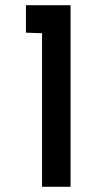

<svg xmlns="http://www.w3.org/2000/svg" viewBox="-20 -720 363 740"><path d="M252 0V-700H80V-594L142 -592V0Z"/></svg>

Font: Advent Pro
Style: Bold
Weight: 700
Designer: Andreas Kalpakidis
Foundry: Andreas Kalpakidis
Version: Version 2.002 2008